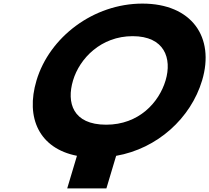

<svg xmlns="http://www.w3.org/2000/svg" viewBox="-20 -860 1163 1067"><path d="M385.9 -413C422.7 -536 541.8 -659 717.2 -659C893.9 -659 936.9 -536 900.2 -413C863.4 -290 751.6 -167 570.1 -167C383.7 -167 349.1 -290 385.9 -413ZM182.9 -413C120.2 -203.4 199.8 -34.7 407.7 5.8L353.5 187H571.3L625.4 6C854.8 -34.1 1040.4 -203.1 1103.2 -413C1175.2 -654 1044.9 -840 771.4 -840C499.6 -840 255 -654 182.9 -413Z"/></svg>

Font: Hussar
Style: BdSuprExtOblThree
Weight: 700
Foundry: Cannot Into Space Fonts
Version: Version 2.00